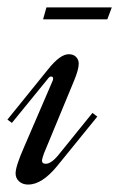

<svg xmlns="http://www.w3.org/2000/svg" viewBox="-77 -497 321 517"><path d="M65 -280Q66 -282 66 -285Q66 -291 61 -291Q56 -291 52 -285L-45 -166L-57 -175L53 -311Q85 -351 108 -351Q121 -351 128 -343.5Q135 -336 135 -326Q135 -310 123 -281L41 -83Q36 -68 36 -65Q36 -56 46 -56Q62 -56 83 -83L172 -193L185 -183L77 -50Q36 0 -1 0Q-16 0 -25.5 -8.5Q-35 -17 -35 -30Q-35 -49 -13 -99ZM212 -445H39L48 -477H224Z"/></svg>

Font: Dynalight
Style: Regular
Weight: 400
Designer: Astigmatic (AOETI)
Foundry: Astigmatic (AOETI)
Version: Version 1.000